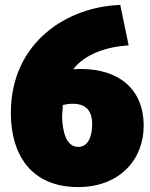

<svg xmlns="http://www.w3.org/2000/svg" viewBox="-20 -732 608 779"><path d="M24 -273C24 -109 103 27 297 27C467 27 563 -87 563 -221C563 -376 456 -452 309 -452C299 -452 286 -452 277 -451C325 -514 417 -543 502 -548C490 -602 480 -657 468 -712C254 -705 24 -562 24 -273ZM235 -306C247 -309 261 -311 274 -311C330 -311 354 -282 354 -227C354 -184 340 -136 298 -136C248 -136 235 -197 232 -253C232 -273 235 -291 235 -306Z"/></svg>

Font: Repo ExtraBlack
Style: Regular
Weight: 400
Designer: Stefan Peev
Foundry: Context Ltd
Version: Version 001.502